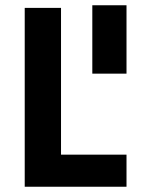

<svg xmlns="http://www.w3.org/2000/svg" viewBox="-20 -710 538 730"><path d="M331 -430V-690H461V-430ZM74 0V-680H212V-122H461V0Z"/></svg>

Font: Titillium Web
Style: Bold
Weight: 700
Designer: Mohamed Gaber, Accademia di Belle Arti di Urbino
Foundry: Kief Type Foundry, Accademia di Belle Arti di Urbino
Version: Version 3.000